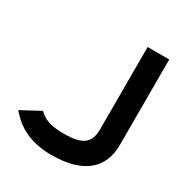

<svg xmlns="http://www.w3.org/2000/svg" viewBox="-144 -685 757 801"><g transform="rotate(30 235.0 -284.5)"><path d="M2 -82 15 -68C56 -23 119 11 215 11C358 11 442 -47 442 -169V-580H338V-186C338 -117 306 -92 217 -92C164 -91 124 -102 101 -124L93 -131Z"/></g></svg>

Font: Charger Sport
Style: BlkExt
Weight: 900
Designer: Jasper
Foundry: Cannot Into Space Fonts
Version: Version 1.1